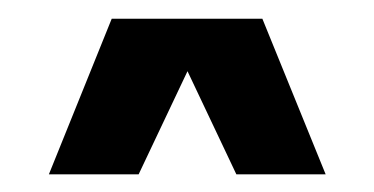

<svg xmlns="http://www.w3.org/2000/svg" viewBox="-20 -744 407 209"><path d="M334.5 -554.2H237.3L184.1 -666.5L130.9 -554.2H33.2L101.6 -723.6H265.6Z"/></svg>

Font: Estedad-FD Bold
Style: Regular
Weight: 700
Designer: Amin Abedi
Version: Version 7.3